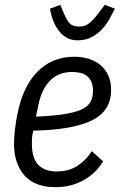

<svg xmlns="http://www.w3.org/2000/svg" viewBox="-20 -763 500 795"><path d="M210 12Q123 12 80.5 -37.5Q38 -87 38 -167Q38 -193 42 -227Q46 -261 52 -291Q75 -406 136 -467Q197 -528 287 -528Q319 -528 347 -519.5Q375 -511 395.5 -494Q416 -477 428 -451.5Q440 -426 440 -391Q440 -303 359.5 -264Q279 -225 118 -222Q113 -203 112.5 -190.5Q112 -178 112 -168Q112 -108 138.5 -80.5Q165 -53 215 -53Q264 -53 300 -76Q336 -99 360 -137L407 -95Q376 -44 324.5 -16Q273 12 210 12ZM280 -465Q223 -465 188 -430Q153 -395 139 -329L129 -280Q198 -283 243.5 -290Q289 -297 316 -309Q343 -321 354 -340Q365 -359 365 -386Q365 -410 358 -425Q351 -440 339 -449Q327 -458 311.5 -461.5Q296 -465 280 -465ZM301 -596Q275 -596 256 -607Q237 -618 223 -636.5Q209 -655 200 -678.5Q191 -702 187 -727L230 -743L238 -723Q253 -685 266 -669Q279 -653 308 -653Q321 -653 331 -656.5Q341 -660 351 -668Q361 -676 372.5 -689.5Q384 -703 399 -723L414 -743L456 -727Q446 -707 433 -684Q420 -661 402 -641.5Q384 -622 359 -609Q334 -596 301 -596Z"/></svg>

Font: IBM Plex Sans Condensed
Style: Italic
Weight: 400
Width: 3
Italic angle: -11°
Designer: Mike Abbink, Paul van der Laan, Pieter van Rosmalen
Foundry: Bold Monday
Version: Version 1.3